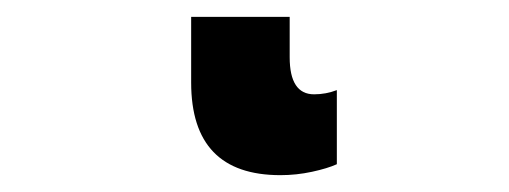

<svg xmlns="http://www.w3.org/2000/svg" viewBox="-20 32 604 228"><path d="M324 52V100Q324 144 353 144Q367 144 380 139V227Q369 232 350.5 236Q332 240 313 240Q207 240 207 130V52Z"/></svg>

Font: Noto Sans Disp ExtBd
Style: Regular
Weight: 800
Designer: Monotype Design Team
Foundry: Monotype Imaging Inc.
Version: Version 2.000;GOOG;noto-source:20170915:90ef993387c0; ttfaut